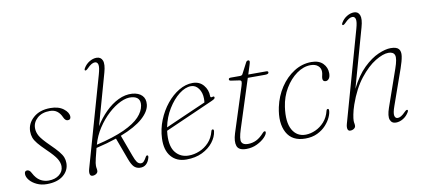

<svg xmlns="http://www.w3.org/2000/svg" viewBox="-67 -955 2670 1201"><g transform="rotate(-10 1268.0 -354.5)"><path d="M161.5 -12.5Q203 -12.5 229.5 -33.5Q256 -54.5 256 -87Q256 -110 241 -135Q226 -160 180 -204Q148 -235 130.8 -256Q113.5 -277 107 -295Q100.5 -313 100.5 -335Q100.5 -385 141.2 -421.2Q182 -457.5 249.5 -457.5Q302 -457.5 333 -433.5Q364 -409.5 364 -382.5Q364 -363.5 345 -363.5Q329 -363.5 319 -386.5Q308 -412 289.8 -426Q271.5 -440 243.5 -440Q193.5 -440 163.8 -413.5Q134 -387 134 -349.5Q134 -324 148.2 -299.2Q162.5 -274.5 207.5 -230.5Q240.5 -198.5 258.2 -177Q276 -155.5 282.8 -138.2Q289.5 -121 289.5 -101.5Q289.5 -54.5 251.8 -23.5Q214 7.5 147 7.5Q112 7.5 83.8 -5.8Q55.5 -19 39 -39Q22.5 -59 22.5 -78.5Q22.5 -98.5 39.5 -98.5Q46 -98.5 53 -93.8Q60 -89 66.5 -75.5Q84 -42 108.2 -27.2Q132.5 -12.5 161.5 -12.5Z M585.5 -612Q598 -655.5 593.8 -673Q589.5 -690.5 573.5 -690.5Q564 -690.5 552 -683.8Q540 -677 523.5 -660Q512 -648.5 506 -651Q500 -653.5 506.5 -665.5Q520.5 -689.5 543.2 -703.2Q566 -717 589 -717Q616.5 -717 626.2 -692.8Q636 -668.5 621.5 -617L530.5 -292.5Q560 -340.5 598.8 -379Q637.5 -417.5 681.5 -438.8Q725.5 -460 770 -457Q810.5 -453.5 831.5 -432Q852.5 -410.5 848.5 -374Q844 -331.5 796.2 -289Q748.5 -246.5 654.5 -210L704 -75.5Q715 -45 724 -33Q733 -21 745 -19Q758 -17 766.8 -26.2Q775.5 -35.5 781.5 -46.5Q786.5 -56 789.5 -58.5Q792.5 -61 796 -60.5Q803.5 -59.5 800.5 -46.5Q793.5 -19.5 777.2 -5Q761 9.5 735.5 7.5Q713.5 5.5 699.8 -9Q686 -23.5 673 -58.5L621.5 -198Q562.5 -178 491.5 -161.5Q481 -120.5 476 -99.8Q471 -79 469.8 -69.8Q468.5 -60.5 468.5 -53Q468.5 -42 470 -36Q471.5 -30 471.5 -20Q471.5 -9 461.2 -1.8Q451 5.5 437.5 5.5Q424.5 5.5 421 -7.2Q417.5 -20 423.5 -41ZM763.5 -435.5Q731 -439.5 691.5 -420.8Q652 -402 613.2 -366.5Q574.5 -331 543.2 -283.2Q512 -235.5 497 -181Q607.5 -207 674.8 -238Q742 -269 774.2 -303.5Q806.5 -338 812 -374.5Q820 -429 763.5 -435.5Z M1233.5 -136.5Q1229 -101 1203.2 -67.8Q1177.5 -34.5 1134.2 -13.5Q1091 7.5 1033.5 7.5Q971.5 7.5 936.8 -33.5Q902 -74.5 905 -148.5Q907.5 -208.5 929.8 -263.8Q952 -319 987.5 -362.8Q1023 -406.5 1066 -432Q1109 -457.5 1153 -457.5Q1196.5 -457.5 1222 -427.5Q1247.5 -397.5 1247.5 -357.5Q1247.5 -346 1260 -350Q1273.5 -354.5 1273.5 -344Q1273.5 -339.5 1268.8 -335.5Q1264 -331.5 1249.5 -325Q1231 -317 1199.2 -302.8Q1167.5 -288.5 1129.8 -272Q1092 -255.5 1055.2 -239.2Q1018.5 -223 989 -210Q959.5 -197 945 -190.5Q943 -177.5 942.5 -164.5Q938.5 -89 969.5 -51.8Q1000.5 -14.5 1052 -14.5Q1086.5 -14.5 1120.5 -28.5Q1154.5 -42.5 1180.5 -70.2Q1206.5 -98 1217 -139Q1219.5 -149.5 1226.5 -149.5Q1235 -149.5 1233.5 -136.5ZM1140 -439.5Q1103.5 -439.5 1064 -408.8Q1024.5 -378 992.8 -326.2Q961 -274.5 948.5 -211.5Q967 -220 999.2 -234Q1031.5 -248 1069.2 -264.8Q1107 -281.5 1143 -297.2Q1179 -313 1205.5 -324.5Q1207 -333 1207 -348.5Q1207 -387 1188 -413.2Q1169 -439.5 1140 -439.5Z M1444.5 -422.5 1393 -430Q1381 -431.5 1381 -439.5Q1381 -449 1394.5 -449H1453.5Q1465.5 -449 1470 -457L1506.5 -527Q1511.5 -536 1520.5 -536Q1529 -536 1529 -526.5Q1529 -521.5 1524 -505.5L1506 -449H1620.5Q1632.5 -449 1632.5 -440.5Q1632.5 -429 1609 -429H1499.5L1400.5 -121Q1380.5 -59 1389.5 -40.2Q1398.5 -21.5 1429 -21.5Q1457.5 -21.5 1482.5 -33.5Q1507.5 -45.5 1533.5 -75Q1539.5 -81.5 1544.5 -81.5Q1551 -81.5 1551 -75Q1551 -61.5 1532 -42Q1513 -22.5 1482 -7.5Q1451 7.5 1414 7.5Q1365.5 7.5 1355.2 -22Q1345 -51.5 1360.5 -101L1452 -386Q1458.5 -406.5 1457 -413.8Q1455.5 -421 1444.5 -422.5Z M1899.5 -439Q1854 -439 1810.8 -408Q1767.5 -377 1736.5 -325Q1705.5 -273 1696.5 -209.5Q1683 -115 1711 -65.2Q1739 -15.5 1796 -16Q1826.5 -16.5 1857.8 -30.5Q1889 -44.5 1913.8 -72Q1938.5 -99.5 1948.5 -140Q1951 -150.5 1958 -150.5Q1965 -150.5 1965 -141Q1965 -123 1954 -98Q1943 -73 1921 -48.8Q1899 -24.5 1866 -8.5Q1833 7.5 1789 7.5Q1705 7.5 1671.5 -54.5Q1638 -116.5 1659 -215.5Q1673.5 -283 1709.8 -337.8Q1746 -392.5 1797.5 -425Q1849 -457.5 1908 -457.5Q1955.5 -457.5 1980.8 -431.8Q2006 -406 2006 -369.5Q2006 -347 1997.2 -335.5Q1988.5 -324 1976.5 -324Q1957.5 -324 1957.5 -344Q1957.5 -352.5 1960.5 -364Q1963.5 -375.5 1963.5 -386Q1963.5 -409.5 1946.5 -424.2Q1929.5 -439 1899.5 -439Z M2447 -44Q2433 -20 2410.2 -6.2Q2387.5 7.5 2364.5 7.5Q2337 7.5 2328 -16.8Q2319 -41 2336.5 -91.5L2418 -325Q2439.5 -386 2432 -408.2Q2424.5 -430.5 2392.5 -430.5Q2358 -430.5 2308.5 -400.5Q2259 -370.5 2209.8 -308.2Q2160.5 -246 2126.5 -149Q2115 -115.5 2110 -89Q2105 -62.5 2105 -51Q2105 -40 2106.5 -34Q2108 -28 2108 -18Q2108 -7 2097.8 0.2Q2087.5 7.5 2074 7.5Q2061 7.5 2057.5 -5.2Q2054 -18 2060 -39L2221 -612Q2233.5 -655.5 2229.2 -673Q2225 -690.5 2209 -690.5Q2199.5 -690.5 2187.5 -683.8Q2175.5 -677 2159 -660Q2147.5 -648.5 2141.5 -651Q2135.5 -653.5 2142 -665.5Q2156 -689.5 2178.8 -703.2Q2201.5 -717 2224.5 -717Q2250.5 -717 2260 -692.5Q2269.5 -668 2255 -617L2150.5 -244.5Q2190 -324 2238 -370.5Q2286 -417 2332 -437Q2378 -457 2411 -457Q2449 -457 2462.2 -441.2Q2475.5 -425.5 2471 -395.2Q2466.5 -365 2451 -321L2372 -97Q2356.5 -54 2360.5 -36.5Q2364.5 -19 2380 -19Q2390 -19 2401.8 -25.8Q2413.5 -32.5 2430 -49.5Q2441.5 -61 2447.5 -58.5Q2453.5 -56 2447 -44Z"/></g></svg>

Font: Fraunces 9pt Thin
Style: Italic
Weight: 100
Italic angle: -16°
Version: Version 1.000;[b76b70a41]